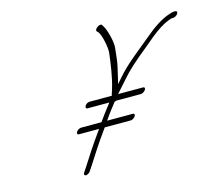

<svg xmlns="http://www.w3.org/2000/svg" viewBox="-103 -807 1109 983"><g transform="rotate(-15 451.5 -315.5)"><path d="M260.2 32 280 2C319.6 -58 326 -73 392.3 -165H530.3C538.3 -165 549.7 -172 554.7 -180C559.6 -188 558 -195 550 -195H413C435.3 -228 453.6 -251 475.4 -279C477.4 -279 480.9 -280 484.9 -282H615.9C623.9 -282 635.8 -290 640.8 -298C645.7 -306 642.7 -312 634.7 -312H501.7L503.2 -313C524.5 -338 535.4 -348 561.2 -378C589.9 -412 637.1 -455 701.2 -506C716.1 -518 731.5 -531 748.9 -546C787.7 -578 821 -599 849.4 -610C860.4 -614 866.4 -616 869.4 -616H876.4C884.4 -616 895.8 -623 900.8 -631C905.7 -639 903.2 -646 895.2 -646H888.2C881.2 -646 869.7 -643 853.7 -637C816.8 -623 776.5 -598 733.3 -561C714.4 -545 684.6 -521 640.9 -485C597.1 -449 564.9 -418 541.6 -391L515.8 -361C522.1 -388 527.4 -411 534.7 -442C543.9 -479 544.2 -510 548.9 -544C553.2 -575 534.2 -646 520 -666L513.9 -676C503.9 -686 471.5 -663 479.6 -651L488.2 -642C501.8 -623 516.3 -557 513 -528C507.4 -480 497 -400 477.9 -341C472.6 -324 468.6 -314 469.7 -312H350.7C342.7 -312 331.7 -306 326.8 -298C321.8 -290 323.9 -282 331.9 -282H447.9C417.2 -242 394.9 -213 383 -195H275C267 -195 254.6 -188 249.7 -180C244.7 -172 247.3 -165 255.3 -165H362.3C301.9 -81 288.1 -57 250 2L230.2 32C225.3 40 227.9 47 235.9 47C243.9 47 255.3 40 260.2 32Z"/></g></svg>

Font: MewTooHand
Style: UltimateIta
Weight: 400
Designer: Mew Too, Robert Jablonski
Version: Version 0.77